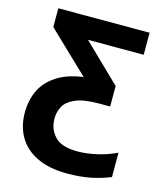

<svg xmlns="http://www.w3.org/2000/svg" viewBox="-116 -632 814 959"><g transform="rotate(15 290.5 -153.0)"><path d="M322 240Q228 240 165 209.5Q102 179 70.5 125Q39 71 39 0Q39 -63 63 -114Q87 -165 139.5 -200Q192 -235 277 -247L66 -449V-546H538V-432H250L443 -245V-139H385Q309 -139 266.5 -121.5Q224 -104 207 -75Q190 -46 190 -9Q190 45 225 82.5Q260 120 343 120Q389 120 442 108Q495 96 543 73V199Q497 218 443.5 229Q390 240 322 240Z"/></g></svg>

Font: Noto Sans IKEA
Style: Bold
Weight: 600
Designer: Monotype Design Team
Foundry: Monotype Imaging Inc.
Version: Version 2.001